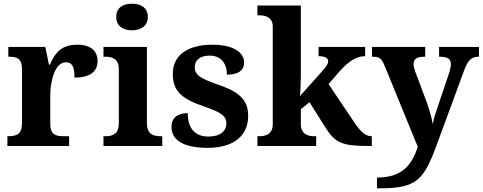

<svg xmlns="http://www.w3.org/2000/svg" viewBox="-20 -790 2612 1039"><path d="M20 0H354V-53H322C282 -53 252 -61 252 -120V-273C252 -350 277 -453 336 -453C373 -453 383 -425 383 -370C462 -370 508 -399 508 -460C508 -511 475 -548 399 -548C317 -548 281 -511 250 -440H245L225 -536H25V-483H28C72 -483 99 -474 99 -415V-125C99 -62 69 -53 24 -53H20Z M694 -626C741 -626 780 -649 780 -698C780 -749 741 -770 694 -770C646 -770 609 -749 609 -698C609 -649 646 -626 694 -626ZM540 0H858V-53H846C806 -53 775 -67 775 -124V-536H540V-483H552C591 -483 623 -469 623 -416V-124C623 -67 593 -53 552 -53H540Z M1104 10C1244 10 1323 -55 1323 -163C1323 -259 1262 -297 1155 -334C1064 -366 1034 -384 1034 -427C1034 -465 1063 -489 1115 -489C1171 -489 1208 -452 1208 -386C1271 -386 1301 -410 1301 -453C1301 -501 1250 -548 1130 -548C1001 -548 915 -496 915 -389C915 -293 970 -253 1084 -214C1172 -183 1205 -165 1205 -122C1205 -83 1175 -51 1108 -51C1035 -51 996 -96 996 -178C952 -178 908 -160 908 -104C908 -36 965 10 1104 10Z M1373 0H1691V-53H1679C1651 -53 1608 -61 1608 -118V-199L1655 -237L1739 -103C1794 -15 1832 0 1978 0H1992V-53H1989C1955 -53 1927 -82 1891 -137L1758 -335L1815 -401C1867 -460 1910 -486 1956 -486V-536H1704V-486C1737 -486 1756 -476 1756 -459C1756 -449 1751 -436 1729 -411L1603 -270C1605 -280 1608 -342 1608 -377V-760H1373V-707H1385C1413 -707 1456 -699 1456 -646V-118C1456 -61 1414 -53 1385 -53H1373Z M2020 171V229H2037C2234 229 2273 183 2341 0L2492 -410C2512 -464 2531 -482 2568 -483H2572V-536H2356V-483H2361C2402 -482 2420 -472 2420 -443C2420 -431 2415 -407 2410 -394L2347 -207C2338 -182 2328 -151 2322 -118C2318 -146 2304 -196 2289 -237L2227 -403C2222 -418 2218 -432 2218 -444C2218 -470 2235 -483 2277 -483H2281V-536H1993V-483H1997C2031 -483 2045 -475 2061 -435L2241 5C2209 100 2159 171 2020 171Z"/></svg>

Font: Noto Serif Georgian Bold
Style: Regular
Weight: 700
Designer: Monotype Design Team, Akaki Razmadze
Foundry: Google LLC
Version: Version 2.003